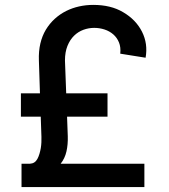

<svg xmlns="http://www.w3.org/2000/svg" viewBox="-20 -757 684 777"><path d="M64.6 -284.8V-379.3H141.7L137.4 -512.1Q136 -549.7 143.3 -580.8Q150.6 -611.9 165.5 -636.7Q180.8 -661.9 201.7 -680.9Q222.7 -699.9 247.5 -712.4Q272.4 -724.8 300.2 -731Q328.1 -737.2 357.2 -737.2Q392.8 -737.2 422.9 -729.9Q453.1 -722.7 478.7 -707.4Q530.2 -677.2 554.7 -628.6Q579.2 -579.9 569.2 -523.4L466.6 -539.8Q469.5 -565.7 461.5 -585.2Q453.5 -604.8 438.4 -617.9Q423.3 -631 403.1 -637.6Q382.8 -644.2 361.2 -644.2Q338.8 -644.2 317.5 -636.4Q296.2 -628.6 279.7 -612.4Q263.1 -596.2 253 -571.2Q242.9 -546.2 242.9 -512.1L247.9 -379.3H415.1V-284.8H251.4L254.3 -205.6Q255.3 -172.2 248.9 -144Q242.5 -115.8 225.5 -94.5H564.3V0H67.1V-94.5H101.6Q121.4 -95.5 131.4 -114Q136.4 -123.2 139.7 -134.6Q143.1 -146 145.1 -157.7Q147 -169.4 147.5 -181.1Q148.1 -192.8 147.7 -202.8L144.9 -284.8Z"/></svg>

Font: Inter P Medium
Style: Regular
Weight: 500
Designer: Rasmus Andersson
Foundry: rsms
Version: Version 3.018;git-588b23468